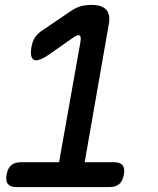

<svg xmlns="http://www.w3.org/2000/svg" viewBox="-20 -760 640 780"><path d="M47 0Q22 0 12 -12.5Q2 -25 7 -51Q11 -76 25.5 -88.5Q40 -101 65 -101H220L307 -591Q309 -605 307 -611Q305 -617 299 -617Q294 -617 289 -614.5Q284 -612 277 -607L180 -539Q163 -527 149.5 -521Q136 -515 127 -515Q113 -515 108 -529Q103 -543 108 -570Q112 -592 121 -606Q130 -620 144 -631L266 -714Q288 -729 307.5 -734.5Q327 -740 352 -740Q395 -740 412.5 -719.5Q430 -699 421 -656L324 -101H443Q468 -101 478 -88.5Q488 -76 483 -51Q479 -25 464.5 -12.5Q450 0 425 0Z"/></svg>

Font: Maple Mono Medium
Style: Italic
Weight: 500
Italic angle: -10°
Monospace: yes
Designer: subframe7536
Version: Version 7.000